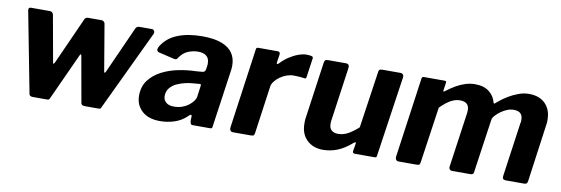

<svg xmlns="http://www.w3.org/2000/svg" viewBox="-46 -847 3393 1162"><g transform="rotate(10 1650.5 -265.5)"><path d="M815 -530Q825 -530 829.5 -521Q834 -512 830 -503L597 -12Q594 -3 590 -1.5Q586 0 577 0H495Q472 0 471 -22L422 -297Q420 -308 416 -304Q412 -300 408 -290L281 -12Q277 -3 273.5 -1.5Q270 0 260 0H175Q153 0 152 -22L58 -510Q54 -530 72 -530H190Q197 -530 203.5 -523.5Q210 -517 210 -510L261 -226Q262 -217 266.5 -221Q271 -225 275 -235L402 -518Q408 -530 423 -530H507Q514 -530 520.5 -523.5Q527 -517 527 -510L575 -226Q577 -217 581 -221Q585 -225 589 -235L716 -518Q724 -530 738 -530H815Z M1122 -49Q1090 -18 1047.5 -4Q1005 10 958 10Q887 10 847.5 -26.5Q808 -63 808 -120Q808 -177 837.5 -215.5Q867 -254 913.5 -278Q960 -302 1015.5 -313Q1071 -324 1122 -325L1158 -328Q1177 -328 1180 -347L1183 -368Q1184 -372 1184 -376.5Q1184 -381 1184 -384Q1184 -414 1166 -429Q1148 -444 1115 -444Q1083 -444 1052 -431Q1021 -418 998 -382Q995 -377 990.5 -375.5Q986 -374 976 -376L879 -399Q873 -401 869.5 -408Q866 -415 874 -432Q907 -488 971 -514Q1035 -540 1123 -540Q1198 -540 1244 -522Q1290 -504 1311 -472Q1332 -440 1332 -397Q1332 -390 1331.5 -383Q1331 -376 1330 -368L1280 -18Q1279 -5 1276 -2.5Q1273 0 1262 0H1159Q1149 0 1146 -7Q1143 -14 1142 -26L1143 -52Q1141 -70 1122 -49ZM1165 -241Q1166 -249 1164.5 -251.5Q1163 -254 1155 -253L1119 -250Q1098 -249 1071 -243Q1044 -237 1019 -225.5Q994 -214 977.5 -194Q961 -174 961 -144Q961 -121 978 -106Q995 -91 1026 -91Q1054 -91 1076.5 -99Q1099 -107 1115 -119Q1132 -132 1143 -146.5Q1154 -161 1156 -176Z M1407 0Q1395 0 1390 -7.5Q1385 -15 1386 -25L1455 -516Q1456 -525 1459 -527.5Q1462 -530 1469 -530H1588Q1596 -530 1600 -525Q1604 -520 1602 -509L1595 -464Q1594 -454 1597.5 -453.5Q1601 -453 1608 -459Q1631 -484 1658.5 -502Q1686 -520 1713.5 -530Q1741 -540 1764 -540Q1784 -540 1794.5 -537Q1805 -534 1804 -525L1788 -413Q1787 -402 1784.5 -399Q1782 -396 1776 -397Q1756 -400 1737.5 -401Q1719 -402 1708 -402Q1688 -402 1666.5 -394.5Q1645 -387 1626 -373.5Q1607 -360 1594.5 -343.5Q1582 -327 1580 -311L1539 -19Q1537 -6 1532 -3Q1527 0 1513 0H1407Z M1960 10Q1899 10 1861 -27Q1823 -64 1823 -126Q1823 -133 1823 -141Q1823 -149 1824 -156L1874 -510Q1876 -522 1880.5 -526Q1885 -530 1898 -530H2008Q2019 -530 2024 -523Q2029 -516 2027 -504L1980 -171Q1979 -166 1979 -161.5Q1979 -157 1979 -154Q1979 -126 1994 -113.5Q2009 -101 2034 -101Q2068 -101 2098.5 -119Q2129 -137 2157 -163L2208 -511Q2209 -523 2214.5 -526.5Q2220 -530 2233 -530H2341Q2353 -530 2358.5 -523Q2364 -516 2362 -504L2290 -14Q2289 -5 2286.5 -2.5Q2284 0 2276 0H2157Q2150 0 2145.5 -3Q2141 -6 2142 -14L2150 -63Q2151 -69 2147 -69Q2143 -69 2136 -63Q2090 -23 2047.5 -6.5Q2005 10 1960 10Z M2425 0Q2413 0 2408 -7.5Q2403 -15 2404 -25L2473 -516Q2474 -525 2477 -527.5Q2480 -530 2487 -530H2614Q2622 -530 2623.5 -526Q2625 -522 2623 -513L2617 -472Q2615 -459 2625 -467Q2655 -490 2683.5 -506.5Q2712 -523 2741 -532Q2770 -541 2800 -541Q2854 -541 2886.5 -515.5Q2919 -490 2929 -449Q2931 -444 2935.5 -446.5Q2940 -449 2948 -457Q2976 -481 3007 -499.5Q3038 -518 3069.5 -529Q3101 -540 3131 -540Q3195 -540 3231.5 -503.5Q3268 -467 3268 -405Q3268 -398 3268 -390.5Q3268 -383 3266 -374L3217 -20Q3215 -8 3210.5 -4Q3206 0 3193 0H3082Q3059 0 3063 -25L3110 -357Q3112 -362 3112 -368Q3112 -374 3112 -379Q3112 -403 3098.5 -416Q3085 -429 3057 -429Q3036 -429 3016.5 -421Q2997 -413 2980 -401Q2963 -389 2950 -375Q2943 -368 2938.5 -361Q2934 -354 2933 -346L2886 -20Q2885 -8 2880.5 -4Q2876 0 2863 0H2753Q2743 0 2737.5 -7Q2732 -14 2734 -25L2782 -363Q2786 -396 2772.5 -412.5Q2759 -429 2727 -429Q2706 -429 2686 -421Q2666 -413 2647 -398.5Q2628 -384 2607 -363L2557 -19Q2555 -6 2550.5 -3Q2546 0 2531 0H2425Z"/></g></svg>

Font: Libre Franklin
Style: Bold Italic
Weight: 700
Italic angle: -8°
Designer: Pablo Impallari, Rodrigo Fuenzalida, Nhung Nguyen
Foundry: Impallari Type
Version: Version 3.000